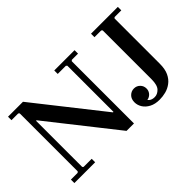

<svg xmlns="http://www.w3.org/2000/svg" viewBox="-96 -1016 1371 1371"><g transform="rotate(-45 589.5 -330.0)"><path d="M568 0 167 -508H162L117 -628L109 -635H41V-670H192L593 -162H598V0ZM41 0V-35H109L117 -42V-628L162 -508V-42L169 -35H251V0ZM713 -670V-635H650L643 -628V0H598V-628L590 -635H508V-670ZM879 -635V-670H1150V-635H1082L1075 -628V-171Q1075 -117 1058.5 -82Q1042 -47 1014.5 -26.5Q987 -6 955.5 2Q924 10 893 10Q848 10 816.5 -6.5Q785 -23 768.5 -49Q752 -75 752 -104Q752 -138 772 -157.5Q792 -177 819 -177Q846 -177 864.5 -158.5Q883 -140 883 -113Q883 -92 871 -76Q859 -60 839.5 -53.5Q820 -47 799 -54L814 -75Q824 -54 839 -41Q854 -28 881 -28Q909 -28 932 -51.5Q955 -75 955 -135V-628L947 -635Z"/></g></svg>

Font: Brygada 1918 SemiBold
Style: Regular
Weight: 600
Designer: Mateusz Machalski | Borys Kosmynka | Przemek Hoffer
Foundry: NIEPODLEGLA 2018
Version: Version 3.006